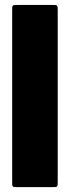

<svg xmlns="http://www.w3.org/2000/svg" viewBox="-20 -769 287 789"><path d="M30 -726.1V-22.5C30 0 30 0 52.5 0H194.7C217.2 0 217.2 0 217.2 -22.5V-726.1C217.2 -748.6 217.2 -748.6 194.7 -748.6H52.5C30 -748.6 30 -748.6 30 -726.1Z"/></svg>

Font: Gridlock
Style: Regular
Weight: 400
Designer: Abhik Krishna Ghosh
Version: Version 001.000